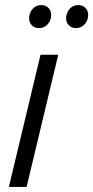

<svg xmlns="http://www.w3.org/2000/svg" viewBox="-20 -738 368 758"><path d="M15 0 140 -522H210L85 0ZM280 -627Q263 -627 252 -638Q241 -649 241 -665Q241 -687 254.5 -702.5Q268 -718 289 -718Q306 -718 317 -707Q328 -696 328 -679Q328 -657 314 -642Q300 -627 280 -627ZM134 -627Q117 -627 106 -638Q95 -649 95 -665Q95 -687 108.5 -702.5Q122 -718 143 -718Q160 -718 171 -707Q182 -696 182 -679Q182 -657 168 -642Q154 -627 134 -627Z"/></svg>

Font: Ubuntu Sans Condensed
Style: Italic
Weight: 400
Width: 3
Italic angle: -13.5°
Designer: Dalton Maag Ltd
Foundry: Dalton Maag Ltd
Version: Version 1.006; ttfautohint (v1.8.4.7-5d5b)